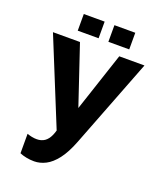

<svg xmlns="http://www.w3.org/2000/svg" viewBox="-154 -756 893 1052"><g transform="rotate(20 293.0 -230.0)"><path d="M170 195.4Q146.6 195.4 124.2 190.9Q101.8 186.4 85.8 179.2V65.8Q101.2 71.2 114.6 73.9Q128 76.6 142.6 76.6Q168.8 76.6 187.7 63.9Q206.6 51.2 219.1 23.6Q231.6 -4 239.2 -50.6L242.2 25.8L26 -505H183.6L306.4 -139.6H291.4L412.6 -505H559.6L358.8 13.6Q332.2 82.2 301.4 121.9Q270.6 161.6 237.4 178.5Q204.2 195.4 170 195.4ZM329.4 -559.2V-656.2H451V-559.2ZM150.8 -559.2V-656.2H272.4V-559.2Z"/></g></svg>

Font: Maven Pro VF Beta
Style: Regular
Weight: 400
Designer: Joe Prince
Foundry: Joe Prince
Version: Version 2.002